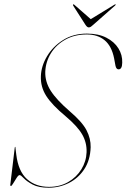

<svg xmlns="http://www.w3.org/2000/svg" viewBox="-20 -867 591 897"><path d="M207.5 10Q160 10 132.5 -4.8Q105 -19.5 91.2 -34.2Q77.5 -49 71.5 -49Q66 -49 57.8 -36.2Q49.5 -23.5 42 -10.8Q34.5 2 31 2Q28 2 28 -3L49 -178Q50 -181 50.5 -181Q53 -181 52 -178L56 -145Q65.5 -66.5 106.2 -30.2Q147 6 209 6Q259.5 6 298.5 -16.5Q337.5 -39 360.2 -76Q383 -113 384.5 -156Q386 -200.5 364.2 -238.5Q342.5 -276.5 287.5 -323Q222.5 -377 195.8 -419.2Q169 -461.5 171 -511Q172.5 -558.5 199.8 -604.2Q227 -650 274.8 -680Q322.5 -710 386 -710Q439.5 -710 476.8 -691Q514 -672 533.2 -641Q552.5 -610 551 -574Q550.5 -543 534 -543Q523 -543 519.5 -560L513 -595Q501.5 -652 468.8 -679Q436 -706 385.5 -706Q328.5 -706 285.5 -682Q242.5 -658 218 -618.5Q193.5 -579 191.5 -532Q190 -485.5 216.8 -443.2Q243.5 -401 306 -347Q364 -297.5 384.2 -258.5Q404.5 -219.5 403.5 -179Q401.5 -118.5 373.5 -76.2Q345.5 -34 301.5 -12Q257.5 10 207.5 10ZM416 -751.5Q409.5 -745.5 404.8 -742.2Q400 -739 394.5 -739Q387 -739 379 -751.5L322 -840.5Q320 -844.5 322 -846.5Q324 -848 327.5 -844.5L404 -777.5L513.5 -844.5Q519 -848 520 -846.5Q522 -844.5 517 -840.5Z"/></svg>

Font: Fraunces 144pt S000 Thin
Style: Italic
Weight: 100
Italic angle: -16°
Version: Version 1.000; ttfautohint (v1.8.3)